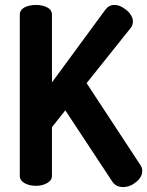

<svg xmlns="http://www.w3.org/2000/svg" viewBox="-20 -751 595 776"><path d="M60 -41V-691Q60 -711 79 -721Q98 -731 125 -731Q152 -731 171 -721Q190 -711 190 -691V-418L406 -712Q420 -731 442 -731Q467 -731 492 -709.5Q517 -688 517 -664Q517 -649 509 -639L330 -415L548 -83Q555 -73 555 -60Q555 -36 530.5 -15.5Q506 5 477 5Q447 5 432 -20L244 -305L190 -237V-41Q190 -22 170.5 -11Q151 0 125 0Q98 0 79 -11Q60 -22 60 -41Z"/></svg>

Font: Dosis
Style: Bold
Weight: 700
Designer: Edgar Tolentino, Pablo Impallari, Igino Marini
Foundry: Edgar Tolentino, Pablo Impallari, Igino Marini
Version: Version 1.007